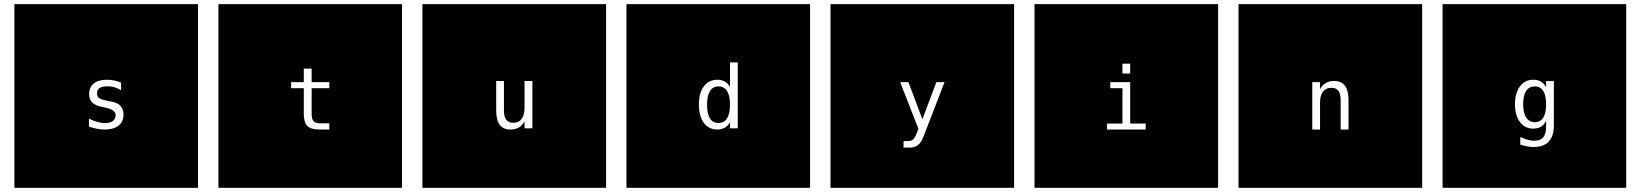

<svg xmlns="http://www.w3.org/2000/svg" viewBox="-20 -850 7852 919"><path d="M927.7 -830.1V48.8H48.8V-830.1ZM559.6 -454.6Q543.5 -461.4 526.6 -464.8Q509.8 -468.3 491.7 -468.3Q450.7 -468.3 428.7 -450.4Q406.7 -432.6 406.7 -399.9Q406.7 -374.5 421.4 -359.4Q436 -344.2 468.8 -338.4L482.4 -335.4L483.9 -335Q533.7 -325.2 533.7 -298.8Q533.7 -281.2 520.3 -271Q506.8 -260.7 481.9 -260.7Q464.8 -260.7 445.8 -266.4Q426.8 -272 405.8 -282.2V-244.1Q427.2 -236.8 445.6 -233.4Q463.9 -230 481 -230Q523.9 -230 547.6 -249Q571.3 -268.1 571.3 -301.3Q571.3 -326.7 557.1 -342.5Q543 -358.4 515.1 -363.3L500 -366.2Q462.9 -373.5 453.6 -381.1Q444.3 -388.7 444.3 -403.8Q444.3 -420.4 456.8 -428.7Q469.2 -437 494.6 -437Q511.7 -437 527.8 -432.4Q543.9 -427.7 559.6 -418Z M1904.3 -830.1V48.8H1025.4V-830.1ZM1471.7 -521.5H1434.1V-457H1373.5V-427.7H1434.1V-304.7Q1434.1 -263.7 1451.4 -246.8Q1468.8 -230 1510.3 -230H1556.2V-259.8H1514.2Q1490.7 -259.8 1481.2 -269.5Q1471.7 -279.3 1471.7 -304.7V-427.7H1556.2V-457H1471.7Z M2880.9 -830.1V48.8H2002V-830.1ZM2355 -321.8Q2355 -275.4 2371.8 -252.7Q2388.7 -230 2423.8 -230Q2446.8 -230 2463.9 -240Q2481 -250 2490.7 -270V-235.8H2528.3V-462.4H2490.7V-334Q2490.7 -299.3 2476.8 -280.8Q2462.9 -262.2 2436.5 -262.2Q2414.1 -262.2 2403.1 -276.6Q2392.1 -291 2392.1 -321.8V-462.4H2355Z M3857.4 -830.1V48.8H2978.5V-830.1ZM3474.1 -433.6Q3465.3 -450.7 3449.7 -459.5Q3434.1 -468.3 3413.6 -468.3Q3372.6 -468.3 3348.9 -436.8Q3325.2 -405.3 3325.2 -349.6Q3325.2 -293.9 3348.9 -262Q3372.6 -230 3413.6 -230Q3433.6 -230 3449.2 -238.8Q3464.8 -247.6 3474.1 -264.2V-235.8H3511.2V-551.3H3474.1ZM3364.3 -349.1Q3364.3 -392.1 3378.2 -414.3Q3392.1 -436.5 3418.9 -436.5Q3445.8 -436.5 3460 -414.3Q3474.1 -392.1 3474.1 -349.1Q3474.1 -306.2 3460 -283.7Q3445.8 -261.2 3418.9 -261.2Q3392.1 -261.2 3378.2 -283.4Q3364.3 -305.7 3364.3 -349.1Z M4834 -830.1V48.8H3955.1V-830.1ZM4441.4 -302.7 4501 -457H4461.9L4395 -279.3L4328.1 -457H4288.6L4376 -233.4Q4361.8 -193.8 4352.5 -184.3Q4343.3 -174.8 4326.7 -174.8H4304.7V-143.6H4335Q4353.5 -143.6 4367.4 -151.6Q4381.3 -159.7 4390.6 -175.3Q4397.5 -187 4417.5 -240.7Q4432.1 -278.8 4441.4 -302.7Z M5810.5 -830.1H4931.6V48.8H5810.5ZM5294.4 -457H5389.6V-258.8H5463.9V-230H5278.8V-258.8H5352.5V-427.7H5294.4ZM5352.5 -545.4H5389.6V-498H5352.5Z M6787.1 -830.1V48.8H5908.2V-830.1ZM6434.6 -370.6Q6434.6 -417 6417.5 -439.7Q6400.4 -462.4 6365.7 -462.4Q6342.3 -462.4 6325.4 -452.4Q6308.6 -442.4 6298.3 -422.9V-457H6261.2V-230H6298.3V-357.9Q6298.3 -393.1 6312.5 -411.4Q6326.7 -429.7 6352.5 -429.7Q6375.5 -429.7 6386.2 -415.3Q6397 -400.9 6397 -370.6V-230H6434.6Z M7763.7 -830.1V48.8H6884.8V-830.1ZM7380.4 -351.1Q7380.4 -309.1 7366.7 -287.1Q7353 -265.1 7327.1 -265.1Q7299.8 -265.1 7285.2 -287.1Q7270.5 -309.1 7270.5 -351.1Q7270.5 -393.1 7284.9 -414.8Q7299.3 -436.5 7327.1 -436.5Q7353 -436.5 7366.7 -414.8Q7380.4 -393.1 7380.4 -351.1ZM7417.5 -250.5V-461.9H7380.4V-432.6Q7370.6 -450.7 7355.5 -459.5Q7340.3 -468.3 7318.4 -468.3Q7278.8 -468.3 7255.1 -436.3Q7231.4 -404.3 7231.4 -351.1Q7231.4 -297.9 7255.1 -266.1Q7278.8 -234.4 7318.4 -234.4Q7340.8 -234.4 7356.2 -243.7Q7371.6 -252.9 7380.4 -272V-246.6V-244.6Q7380.4 -209 7366.7 -192.6Q7353 -176.3 7322.3 -176.3Q7309.1 -176.3 7293 -180.7Q7276.9 -185.1 7256.8 -194.3V-157.7Q7273.4 -152.3 7290.3 -149.4Q7307.1 -146.5 7322.3 -146.5Q7369.6 -146.5 7393.6 -172.9Q7417.5 -199.2 7417.5 -250.5Z"/></svg>

Font: BabelStone Maritime
Style: Regular
Weight: 400
Designer: Andrew West
Foundry: BabelStone
Version: Version 0.001;February 23, 2018